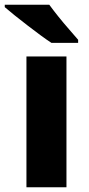

<svg xmlns="http://www.w3.org/2000/svg" viewBox="-38 -786 372 806"><path d="M241 0H73V-549H241ZM169 -766Q185 -744 207 -716.5Q229 -689 251.5 -663.5Q274 -638 290 -619V-606H178Q158 -619 131.5 -638.5Q105 -658 76.5 -680Q48 -702 23 -722Q-2 -742 -18 -756V-766Z"/></svg>

Font: Noto Sans Gujarati ExtraBold
Style: Regular
Weight: 800
Designer: Jelle Bosma - Monotype Design Team, Universal Thirst
Foundry: Monotype Imaging Inc.
Version: Version 2.106; ttfautohint (v1.8.4.7-5d5b)